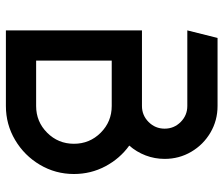

<svg xmlns="http://www.w3.org/2000/svg" viewBox="-72 -668 740 635"><g transform="rotate(90 297.5 -350.0)"><path d="M455 -225Q455 -277 418.5 -313.5Q382 -350 330 -350H180V-100H330Q382 -100 418.5 -136.5Q455 -173 455 -225ZM80 -450H330Q361 -450 383 -472Q405 -494 405 -525Q405 -556 383 -578Q361 -600 330 -600H80L105 -700H330Q378 -700 418 -676.5Q458 -653 481.5 -613Q505 -573 505 -525Q505 -492 493.5 -462Q482 -432 461 -408Q504 -377 529.5 -329Q555 -281 555 -225Q555 -164 524.5 -112.5Q494 -61 442.5 -30.5Q391 0 330 0H80Z"/></g></svg>

Font: SB Skate blade
Style: Regular
Weight: 400
Designer: Valerio Brotto (Silverblur_type)
Version: Version 1.003